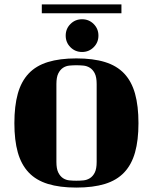

<svg xmlns="http://www.w3.org/2000/svg" viewBox="-20 -777 688 868"><path d="M529 -717H169V-757H529ZM277 -616Q277 -647 298.5 -668.5Q320 -690 351 -690Q382 -690 403.5 -668.5Q425 -647 425 -616Q425 -585 403.5 -563.5Q382 -542 351 -542Q320 -542 298.5 -563.5Q277 -585 277 -616ZM45 -220Q45 -298 60.5 -353.5Q76 -409 109.5 -444.5Q143 -480 196.5 -496.5Q250 -513 325 -513Q401 -513 454.5 -496.5Q508 -480 541.5 -444.5Q575 -409 590.5 -353.5Q606 -298 606 -220Q606 -143 590.5 -88Q575 -33 541.5 2.5Q508 38 454.5 54.5Q401 71 325 71Q250 71 196.5 54.5Q143 38 109.5 2.5Q76 -33 60.5 -88Q45 -143 45 -220ZM417 -397Q417 -428 408.5 -445Q400 -462 386.5 -470.5Q373 -479 357 -480.5Q341 -482 325 -482Q310 -482 294 -480.5Q278 -479 265 -470.5Q252 -462 243.5 -445Q235 -428 235 -397V-45Q235 -14 243.5 3Q252 20 265 28.5Q278 37 294 38.5Q310 40 325 40Q341 40 357 38.5Q373 37 386.5 28.5Q400 20 408.5 3Q417 -14 417 -45Z"/></svg>

Font: Cafe24 ClassicType
Style: Regular
Weight: 400
Designer: Cafe24 thkim, hmlim, mnelim & 4IR
Foundry: Cafe24
Version: Version 1.000